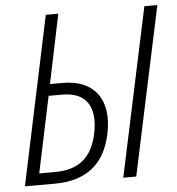

<svg xmlns="http://www.w3.org/2000/svg" viewBox="-52 -762 748 811"><g transform="rotate(-5 322.5 -357.0)"><path d="M21 0H146C280 0 360 -62 387 -189C418 -332 352 -421 221 -421H164L225 -714H172ZM438 0H493L645 -714H590ZM86 -49 154 -372H213C312 -372 355 -310 332 -197C310 -94 253 -49 151 -49Z"/></g></svg>

Font: Noto Sans Condensed Light
Style: Italic
Weight: 300
Width: 3
Italic angle: -12°
Designer: Monotype Design Team
Foundry: Monotype Imaging Inc.
Version: Version 2.013